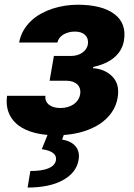

<svg xmlns="http://www.w3.org/2000/svg" viewBox="-20 -573 578 828"><path d="M10.3 -159.8H176.1Q174.4 -148.1 178.3 -138.3Q182.2 -128.6 190.7 -121.6Q199.2 -114.7 211.8 -111Q224.4 -107.2 240.4 -107.2Q256.7 -107.2 271.3 -111.3Q285.9 -115.4 297.2 -123Q308.6 -130.7 316.1 -141.9Q323.5 -153.1 325.6 -166.9Q327.8 -179.7 324.6 -190.3Q321.4 -201 313.7 -208.6Q306.1 -216.3 294.2 -220.5Q282.3 -224.8 267 -224.8H193.9L212.4 -331.7H285.5Q300.4 -331.7 313 -335.4Q325.6 -339.1 335.2 -345.9Q344.8 -352.6 351 -361.9Q357.2 -371.1 359 -381.7Q362.6 -406.2 347.5 -421.5Q332.4 -436.8 302.9 -436.8Q288.7 -436.8 275.9 -433.4Q263.1 -430 253 -423.8Q242.9 -417.6 236.3 -408.9Q229.8 -400.2 227.6 -389.6H62.5Q67.8 -418.3 81.3 -441.6Q94.8 -464.8 114 -483Q133.2 -501.1 157.1 -514.2Q181.1 -527.3 207.4 -535.9Q233.7 -544.4 261.2 -548.5Q288.7 -552.6 315 -552.6Q420.1 -552.6 473.7 -512.1Q526.6 -471.9 514.6 -398.4Q507.5 -355.5 473.9 -326.2Q440.3 -296.9 382.5 -284.4L381 -278.8Q431.8 -275.9 464.5 -242.9Q497.5 -209.5 487.2 -150.9Q481.2 -116.1 461.5 -87.9Q441.8 -59.7 411.2 -39.2Q380.7 -18.8 340.9 -6.4Q301.1 6 255 9.2L247.9 29.1Q267 32 281.6 39.2Q296.2 46.5 305.6 57.7Q315 68.9 318.5 83.6Q322.1 98.4 318.9 116.1Q310.4 170.8 252.1 203.5Q194.2 235.8 99.1 235.8L110.8 164.4Q210.2 164.4 220.9 120Q229 79.9 160.2 70.3L185 8.9Q142 5.3 107.4 -7.1Q72.8 -19.5 49.5 -40.7Q26.3 -61.8 15.8 -91.6Q5.3 -121.4 10.3 -159.8Z"/></svg>

Font: Inter P Extra Bold
Style: Italic
Weight: 800
Italic angle: 9.39999°
Designer: Rasmus Andersson
Foundry: rsms
Version: Version 3.018;git-588b23468